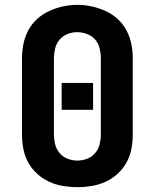

<svg xmlns="http://www.w3.org/2000/svg" viewBox="-20 -766 640 794"><path d="M300 8Q270 8 240 3Q210 -2 183 -14.5Q156 -27 133.5 -47.5Q111 -68 96.5 -94.5Q82 -121 76.5 -150.5Q71 -180 71 -210V-525Q71 -555 77 -584.5Q83 -614 97 -640.5Q111 -667 133.5 -687.5Q156 -708 183.5 -720.5Q211 -733 240.5 -739.5Q270 -746 300 -746Q330 -746 359.5 -739.5Q389 -733 416.5 -720.5Q444 -708 466.5 -687.5Q489 -667 503 -640.5Q517 -614 523 -584.5Q529 -555 529 -525V-210Q529 -180 523.5 -150.5Q518 -121 503.5 -94.5Q489 -68 466.5 -47.5Q444 -27 417 -14.5Q390 -2 360 3Q330 8 300 8ZM300 -102Q321 -102 340.5 -109.5Q360 -117 373.5 -133Q387 -149 392 -169.5Q397 -190 397 -210V-525Q397 -545 392 -566Q387 -587 373.5 -602.5Q360 -618 339.5 -625.5Q319 -633 299 -633Q278 -633 258.5 -625Q239 -617 226 -601.5Q213 -586 208 -565.5Q203 -545 203 -525V-210Q203 -190 208 -169.5Q213 -149 226.5 -133Q240 -117 259.5 -109.5Q279 -102 300 -102ZM235 -312V-423H365V-312Z"/></svg>

Font: Iosevka Curly XBdEx
Style: Regular
Weight: 800
Width: 7
Monospace: yes
Designer: Belleve Invis
Foundry: Belleve Invis
Version: Version 11.1.0; ttfautohint (v1.8.3)